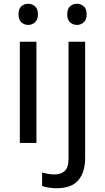

<svg xmlns="http://www.w3.org/2000/svg" viewBox="-20 -757 556 1017"><path d="M130 -737Q150 -737 165.5 -723.5Q181 -710 181 -681Q181 -653 165.5 -639Q150 -625 130 -625Q108 -625 93 -639Q78 -653 78 -681Q78 -710 93 -723.5Q108 -737 130 -737ZM173 -536V0H85V-536ZM336 -681Q336 -710 351 -723.5Q366 -737 388 -737Q408 -737 423.5 -723.5Q439 -710 439 -681Q439 -653 423.5 -639Q408 -625 388 -625Q366 -625 351 -639Q336 -653 336 -681ZM280 240Q255 240 236 236.5Q217 233 203 228V157Q218 161 234 164Q250 167 269 167Q301 167 322 149.5Q343 132 343 83V-536H431V80Q431 155 395 197.5Q359 240 280 240Z"/></svg>

Font: Noto Sans Tifinagh Ahaggar
Style: Regular
Weight: 400
Designer: JamraPatel
Foundry: JamraPatel LLC
Version: Version 2.006; ttfautohint (v1.8.4.7-5d5b)